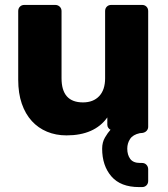

<svg xmlns="http://www.w3.org/2000/svg" viewBox="-20 -540 681 780"><path d="M545 220Q470 220 432.5 176.5Q395 133 395 64Q395 38 406.5 18.5Q418 -1 429 -13Q424 -15 420 -20.5Q416 -26 416 -33V-63Q364 10 250 10Q207 10 171 -5Q135 -20 109 -48.5Q83 -77 68.5 -119Q54 -161 54 -216V-495Q54 -506 61 -513Q68 -520 79 -520H204Q215 -520 222.5 -513Q230 -506 230 -495V-222Q230 -124 317 -124Q359 -124 383 -149.5Q407 -175 407 -222V-495Q407 -506 414 -513Q421 -520 432 -520H557Q568 -520 575 -513Q582 -506 582 -495V-25Q582 -16 576 -9Q570 -2 559 0L548 1Q520 7 508.5 24.5Q497 42 497 64Q497 89 509 105.5Q521 122 549 122H557Q568 122 575 129.5Q582 137 582 148V195Q582 206 575 213Q568 220 557 220Z"/></svg>

Font: Fz Rubik
Style: Bold
Weight: 700
Designer: Hubert and Fischer
Foundry: Hubert and Fischer
Version: Vit hóa bi FontZin.com